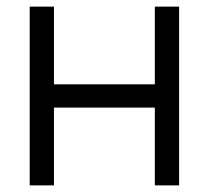

<svg xmlns="http://www.w3.org/2000/svg" viewBox="-20 -560 631 580"><path d="M69.7 0V-540H143V-305.3H447.7V-540H521V0H447.7V-235H143V0Z"/></svg>

Font: Manrope
Style: Regular
Weight: 400
Designer: Mikhail Sharanda
Foundry: Mikhail Sharanda
Version: Version 4.503